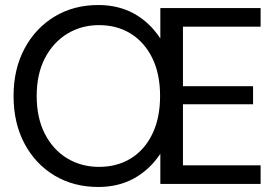

<svg xmlns="http://www.w3.org/2000/svg" viewBox="-20 -732 1099 764"><path d="M371 12Q273 12 197 -33.5Q121 -79 77.5 -160.5Q34 -242 34 -350Q34 -457 77.5 -538.5Q121 -620 197 -666Q273 -712 371 -712Q451 -712 513 -678Q575 -644 618 -579V-700H1017V-626H708V-389H987V-317H708V-74H1017V0H618V-120Q575 -56 513 -22Q451 12 371 12ZM374 -68Q446 -68 500.5 -101.5Q555 -135 586 -198.5Q617 -262 617 -350Q617 -438 586 -501Q555 -564 500.5 -598Q446 -632 374 -632Q304 -632 248 -598Q192 -564 159 -501Q126 -438 126 -350Q126 -262 159 -198.5Q192 -135 248 -101.5Q304 -68 374 -68Z"/></svg>

Font: Host Grotesk Light
Style: Regular
Weight: 400
Version: Version 1.003